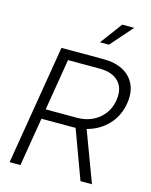

<svg xmlns="http://www.w3.org/2000/svg" viewBox="-137 -1040 889 1128"><g transform="rotate(15 307.5 -476.0)"><path d="M33.2 0 153.8 -727.5H410.2Q481 -727.5 529.8 -700.9Q578.6 -674.3 600.3 -625.7Q622.1 -577.1 610.8 -511.2Q597.7 -432.6 546.4 -378.9Q495.1 -325.2 419.9 -305.7L534.2 0H464.4L355.5 -295.4Q346.2 -294.9 336.4 -294.9H147.9L99.1 0ZM157.7 -354.5H348.1Q425.8 -354.5 479.7 -398.2Q533.7 -441.9 545.4 -513.7Q557.1 -585.9 518.6 -627Q480 -668 401.9 -668H209.5ZM363.8 -817.9 463.4 -951.7H536.1L418.5 -817.9Z"/></g></svg>

Font: Inter Display Light
Style: Italic
Weight: 300
Italic angle: -9.39999°
Designer: Rasmus Andersson
Foundry: rsms
Version: Version 4.000;git-a52131595